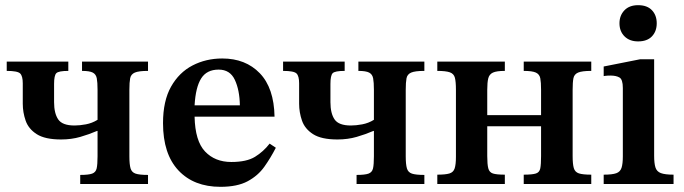

<svg xmlns="http://www.w3.org/2000/svg" viewBox="-20 -711 2643 742"><path d="M552 0H290V-35Q322 -35 336 -40Q350 -45 353.5 -60Q357 -75 357 -107V-205H355Q325 -192 290.5 -182Q256 -172 216 -172Q154 -172 122 -192.5Q90 -213 79 -245Q68 -277 68 -310V-389Q68 -417 58 -427Q48 -437 6 -437V-473H244V-437Q206 -437 197.5 -428Q189 -419 189 -387V-316Q189 -273 205 -249.5Q221 -226 268 -226Q288 -226 312 -230.5Q336 -235 357 -248V-364Q357 -393 354 -408.5Q351 -424 338.5 -430.5Q326 -437 297 -437V-473H552V-437Q516 -437 501 -430.5Q486 -424 483 -408.5Q480 -393 480 -364V-107Q480 -76 484.5 -60.5Q489 -45 504 -40Q519 -35 552 -35Z M832 11Q729 11 669.5 -52.5Q610 -116 610 -235Q610 -321 641 -376Q672 -431 724 -458Q776 -485 839 -485Q929 -485 984 -428Q1039 -371 1041 -260H732Q734 -166 772.5 -125.5Q811 -85 874 -85Q933 -85 965.5 -105Q998 -125 1022 -156L1046 -140Q1026 -101 1001.5 -66.5Q977 -32 937 -10.5Q897 11 832 11ZM732 -304H907Q906 -363 887.5 -402.5Q869 -442 825 -442Q779 -442 757.5 -408Q736 -374 732 -304Z M1620 0H1358V-35Q1390 -35 1404 -40Q1418 -45 1421.5 -60Q1425 -75 1425 -107V-205H1423Q1393 -192 1358.5 -182Q1324 -172 1284 -172Q1222 -172 1190 -192.5Q1158 -213 1147 -245Q1136 -277 1136 -310V-389Q1136 -417 1126 -427Q1116 -437 1074 -437V-473H1312V-437Q1274 -437 1265.5 -428Q1257 -419 1257 -387V-316Q1257 -273 1273 -249.5Q1289 -226 1336 -226Q1356 -226 1380 -230.5Q1404 -235 1425 -248V-364Q1425 -393 1422 -408.5Q1419 -424 1406.5 -430.5Q1394 -437 1365 -437V-473H1620V-437Q1584 -437 1569 -430.5Q1554 -424 1551 -408.5Q1548 -393 1548 -364V-107Q1548 -76 1552.5 -60.5Q1557 -45 1572 -40Q1587 -35 1620 -35Z M1931 0H1670V-36Q1701 -36 1716.5 -40.5Q1732 -45 1737 -60Q1742 -75 1742 -105V-364Q1742 -395 1738 -410.5Q1734 -426 1718.5 -431.5Q1703 -437 1670 -437V-473H1931V-437Q1899 -437 1885 -430.5Q1871 -424 1867 -408.5Q1863 -393 1863 -364V-266H2071V-364Q2071 -393 2068 -408.5Q2065 -424 2051 -430.5Q2037 -437 2004 -437V-473H2265V-437Q2229 -437 2214 -430.5Q2199 -424 2196 -408.5Q2193 -393 2193 -364V-108Q2193 -77 2197.5 -61.5Q2202 -46 2217 -41Q2232 -36 2265 -36V0H2004V-36Q2037 -36 2051 -40.5Q2065 -45 2068 -60.5Q2071 -76 2071 -108V-223H1863V-108Q1863 -76 1867 -60.5Q1871 -45 1885 -40.5Q1899 -36 1931 -36Z M2583 0H2313V-36Q2346 -36 2361.5 -41.5Q2377 -47 2382 -62.5Q2387 -78 2387 -107V-371Q2387 -404 2374 -411.5Q2361 -419 2339 -419Q2328 -419 2320.5 -418Q2313 -417 2313 -417V-454L2454 -482H2508V-109Q2508 -80 2513 -64Q2518 -48 2534 -42Q2550 -36 2583 -36ZM2446 -551Q2413 -551 2393.5 -570.5Q2374 -590 2374 -621Q2374 -651 2393 -671Q2412 -691 2446 -691Q2481 -691 2499.5 -671.5Q2518 -652 2518 -621Q2518 -590 2499.5 -570.5Q2481 -551 2446 -551Z"/></svg>

Font: STIX Two Text SemiBold
Style: Regular
Weight: 600
Designer: Ross Mills, John Hudson & Paul Hanslow, Tiro Typeworks Ltd; with prior portions MicroPress Inc., and Coen Hoffman.
Foundry: Tiro Typeworks Ltd
Version: Version 2.13 b171